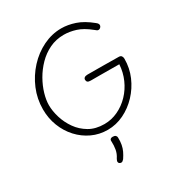

<svg xmlns="http://www.w3.org/2000/svg" viewBox="-235 -944 1297 1379"><g transform="rotate(-30 414.0 -254.5)"><path d="M711 -688Q721 -680 724.5 -674Q728 -668 728 -662Q728 -655 724 -649Q720 -643 714.5 -639.5Q709 -636 702 -636Q695 -636 689 -641Q683 -646 675 -652Q617 -699 566 -715Q515 -731 468 -731Q403 -731 349 -705Q295 -679 253 -636Q211 -593 182 -542Q153 -491 138 -439.5Q123 -388 123 -346Q123 -297 140 -241.5Q157 -186 191 -138Q225 -90 277 -59.5Q329 -29 402 -29Q461 -29 515 -54.5Q569 -80 611 -124Q653 -168 678.5 -225.5Q704 -283 708 -348Q673 -348 631.5 -348.5Q590 -349 549 -349Q508 -349 473 -349Q455 -349 447.5 -354.5Q440 -360 439 -372Q438 -384 447 -391Q456 -398 473 -398Q536 -398 597 -397.5Q658 -397 731 -396Q747 -396 753.5 -386.5Q760 -377 760 -364Q760 -287 730.5 -218.5Q701 -150 650.5 -96.5Q600 -43 536 -12Q472 19 402 19Q333 19 273 -9Q213 -37 167.5 -86.5Q122 -136 96.5 -201.5Q71 -267 71 -341Q71 -428 104 -506.5Q137 -585 194 -647Q251 -709 324 -744.5Q397 -780 475 -780Q529 -780 587.5 -760.5Q646 -741 711 -688ZM382 105Q380 93 386.5 86Q393 79 405 79Q422 79 429.5 86Q437 93 437 103Q438 136 433 162Q428 188 417.5 210Q407 232 391 256Q385 263 379.5 267Q374 271 368 271Q358 271 352 265.5Q346 260 346 252Q346 246 348.5 240.5Q351 235 354 229Q373 201 378.5 168.5Q384 136 382 105Z"/></g></svg>

Font: Playpen Sans ExtraLight
Style: Regular
Weight: 250
Designer: Laura Meseguer, Veronika Burian, José Scaglione
Foundry: TypeTogether
Version: Version 1.001